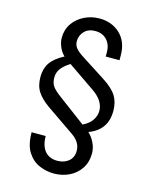

<svg xmlns="http://www.w3.org/2000/svg" viewBox="-136 -803 890 1119"><g transform="rotate(15 309.0 -244.0)"><path d="M484 56Q484 109 458.5 147.5Q433 186 391 206.5Q349 227 298 227Q254 227 211 209Q168 191 140 147.5Q112 104 112 28H197Q197 86 223.5 118Q250 150 299 150Q340 150 367 127.5Q394 105 394 64Q394 13 340 -24L170 -141Q125 -173 101.5 -208Q78 -243 78 -298Q78 -348 102.5 -383.5Q127 -419 183 -448Q162 -468 150.5 -496Q139 -524 139 -549Q139 -599 164.5 -636Q190 -673 232.5 -694Q275 -715 324 -715Q399 -715 448.5 -668Q498 -621 498 -538V-510H415V-536Q415 -581 389 -609.5Q363 -638 318 -638Q277 -638 253 -613Q229 -588 229 -553Q229 -531 241.5 -514Q254 -497 286 -476L432 -382Q492 -344 516 -306Q540 -268 540 -215Q540 -99 431 -59Q454 -38 469 -7Q484 24 484 56ZM222 -215 387 -92Q424 -110 442.5 -137Q461 -164 461 -194Q461 -256 388 -305L228 -415Q189 -390 173 -367Q157 -344 157 -314Q157 -284 170 -264Q183 -244 222 -215Z"/></g></svg>

Font: Fragment Mono
Style: Regular
Weight: 400
Monospace: yes
Designer: Wei Huang based on Nimbus Sans by URW Studio, based on Helvetica by Max Miedinger.
Foundry: Wei Huang
Version: Version 1.021; ttfautohint (v1.8.4.7-5d5b)